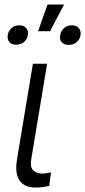

<svg xmlns="http://www.w3.org/2000/svg" viewBox="-20 -830 380 857"><path d="M126.8 -545.5H190.3L119.3 -118.3Q113.6 -85.2 127.7 -70.3Q141.7 -55.4 166.5 -55.4Q188.6 -55.4 207.7 -61.1L199.9 -0.4Q170.1 7.1 136 7.1Q89.8 7.1 67.6 -24Q45.5 -55 55.8 -118.3ZM149.9 -690.7 192.1 -809.7H266L203.1 -690.7ZM248.6 -672.2Q251.4 -691.8 265.6 -704.4Q279.8 -717 300.8 -717Q321.7 -717 332 -704.4Q342.3 -691.8 339.5 -672.2Q335.9 -653.8 321.9 -641.7Q307.9 -629.6 286.9 -629.6Q266 -629.6 255.5 -641.7Q245 -653.8 248.6 -672.2ZM104.4 -673.3Q101.6 -654.8 87.4 -642.8Q73.2 -630.7 52.2 -630.7Q31.2 -630.7 21.5 -642.6Q11.7 -654.5 14.6 -673.3Q17.4 -692.1 31.2 -704.5Q45.1 -717 66.1 -717Q87 -717 97.1 -704.5Q107.2 -692.1 104.4 -673.3Z"/></svg>

Font: Karasuma Gothic
Style: Light Italic
Weight: 300
Italic angle: 9.39998°
Designer: Rasmus Andersson / Ryoko Nishizuka
Foundry: rsms
Version: Version 1.00